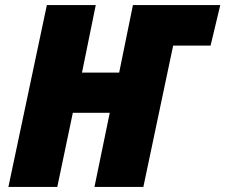

<svg xmlns="http://www.w3.org/2000/svg" viewBox="-20 -734 885 754"><path d="M164 -714H356L302 -449H448L502 -714H845L807 -555H660L543 0H351L411 -291H266L205 0H13Z"/></svg>

Font: Noto Sans Display Black
Style: Italic
Weight: 900
Italic angle: -12°
Designer: Monotype Design team
Foundry: Monotype Imaging Inc.
Version: Version 1.000